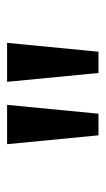

<svg xmlns="http://www.w3.org/2000/svg" viewBox="102 -871 298 542"><g transform="rotate(-90 251.0 -600.0)"><path d="M140 -471 115 -729H226L201 -471ZM316 -471 291 -729H401L376 -471Z"/></g></svg>

Font: utelugu25
Style: Book
Weight: 400
Designer: Jelle Bosma - Monotype Design Team
Foundry: Monotype Imaging Inc.
Version: Version 2.003